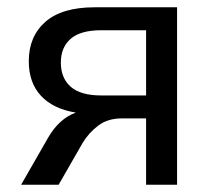

<svg xmlns="http://www.w3.org/2000/svg" viewBox="-20 -507 584 527"><path d="M38 0 112 -129Q142 -181 188 -198Q126 -208 92.5 -244Q59 -280 59 -339Q59 -407 104.5 -447Q150 -487 240 -487H466V0H381V-182H314Q276 -182 250 -162.5Q224 -143 207 -115L141 0ZM258 -245H381V-424H258Q201 -424 174 -400.5Q147 -377 147 -335Q147 -293 174 -269Q201 -245 258 -245Z"/></svg>

Font: Nunito Sans Medium
Style: Regular
Weight: 500
Designer: Vernon Adams
Foundry: Vernon Adams
Version: Version 3.101; ttfautohint (v1.8.4.7-5d5b);gftools[0.9.27]